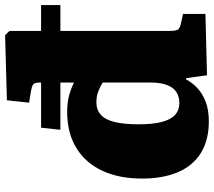

<svg xmlns="http://www.w3.org/2000/svg" viewBox="-62 -744 821 736"><g transform="rotate(-90 348.0 -376.5)"><path d="M250 14Q178 14 129 -16.5Q80 -47 55.5 -104.5Q31 -162 31 -242Q31 -330 61 -394.5Q91 -459 148.5 -494Q206 -529 286 -529Q323 -529 350 -521.5Q377 -514 399 -503V-555H218L226 -629H399V-637Q399 -653 392 -659Q385 -665 359 -669L322 -675L331 -760L581 -767L597 -750V-629H696V-555H597V-134Q597 -112 602.5 -104Q608 -96 630 -92L662 -85V1L427 7L416 -73H411Q399 -50 378.5 -30.5Q358 -11 326.5 1.5Q295 14 250 14ZM320 -99Q346 -99 363.5 -111Q381 -123 390 -147.5Q399 -172 399 -206V-393Q381 -404 363 -410.5Q345 -417 323 -417Q294 -417 275 -399.5Q256 -382 247.5 -346Q239 -310 239 -255Q239 -201 248 -166.5Q257 -132 275 -115.5Q293 -99 320 -99Z"/></g></svg>

Font: Literata ExtraBold
Style: Regular
Weight: 800
Designer: Latin by Veronika Burian and Jose Scaglione. Greek by Irene Vlachou. Cyrillic by Vera Evstafieva.
Foundry: TypeTogether
Version: Version 3.103;gftools[0.9.29]